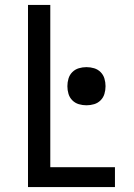

<svg xmlns="http://www.w3.org/2000/svg" viewBox="-20 -755 540 775"><path d="M93 0V-735H183V-80H444V0ZM329 -330Q313 -330 298 -334.5Q283 -339 272 -350Q261 -361 256.5 -376Q252 -391 252 -407Q252 -423 256.5 -438Q261 -453 272 -464Q283 -475 298 -479.5Q313 -484 329 -484Q345 -484 360 -479.5Q375 -475 386 -464Q397 -453 401.5 -438Q406 -423 406 -407Q406 -391 401.5 -376Q397 -361 386 -350Q375 -339 360 -334.5Q345 -330 329 -330Z"/></svg>

Font: Iosevka Medium
Style: Regular
Weight: 500
Monospace: yes
Designer: Belleve Invis
Foundry: Belleve Invis
Version: Version 32.5.0; ttfautohint (v1.8.4)